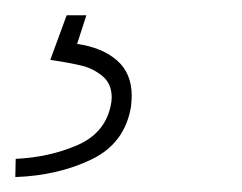

<svg xmlns="http://www.w3.org/2000/svg" viewBox="-66 -20 318 252"><path d="M21.5 0H47.4L35.2 37.6Q68.4 42.5 87.6 59.3Q106.9 76.2 106.9 106Q106.9 109.9 106 119.6Q98.1 168 54.2 189.2Q10.3 210.4 -45.9 212.4L-45.4 188.5Q-2 186.5 34.7 170.9Q71.3 155.3 79.1 119.6Q80.6 113.3 80.6 107.9Q80.6 89.8 68.4 79.8Q56.2 69.8 41.3 66.2Q26.4 62.5 0 58.6Z"/></svg>

Font: Mardoto Thin
Style: Italic
Weight: 250
Italic angle: -12°
Designer: Christian Robertson, Vahan Hovhannisyan
Foundry: Google
Version: Version 1.000